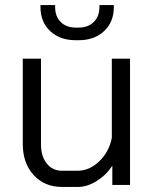

<svg xmlns="http://www.w3.org/2000/svg" viewBox="-20 -731 610 759"><path d="M70 -162V-499H142V-160Q142 -113 165 -84.5Q188 -56 225 -56H287Q333 -56 372 -93Q411 -130 422 -186V-499H494V0H424V-76Q401 -40 363 -16Q325 8 289 8H225Q156 8 113 -39Q70 -86 70 -162ZM140 -703V-711H198V-703Q198 -666 220 -644Q242 -622 279 -622H291Q328 -622 350.5 -644Q373 -666 373 -703V-711H430V-703Q430 -644 391.5 -608Q353 -572 291 -572H279Q217 -572 178.5 -608Q140 -644 140 -703Z"/></svg>

Font: Stavian Regular
Style: Regular
Weight: 400
Version: Version 1.000; ttfautohint (v1.6)